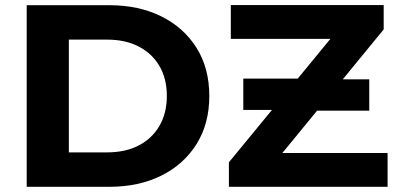

<svg xmlns="http://www.w3.org/2000/svg" viewBox="-20 -720 1540 740"><path d="M82.9 0V-700H400.8Q515.4 -700 602.3 -656.6Q689.2 -613.2 737.9 -534.9Q786.7 -456.6 786.7 -350Q786.7 -243.8 737.9 -165.3Q689.2 -86.8 602.3 -43.4Q515.4 0 400.8 0ZM245.3 -132.7H393.2Q463.1 -132.7 514.5 -159.3Q565.9 -185.8 594.4 -234.8Q623 -283.7 623 -350Q623 -417.3 594.4 -465.7Q565.9 -514.2 514.5 -540.7Q463.1 -567.3 393.2 -567.3H245.3ZM862.2 0V-94.4L1293.7 -619.2L1314.2 -570.1H869.6V-700.4H1458.8V-606.6L1028 -81.2L1006.9 -130.3H1473.8V0ZM1152.4 -293.5 1109.9 -296.3H917.7V-417.1H1187.3L1229.2 -414.3H1403.2V-293.5Z"/></svg>

Font: Montserrat Alternates Thin
Style: Regular
Weight: 100
Designer: Julieta Ulanovsky
Foundry: Julieta Ulanovsky
Version: Version 9.000